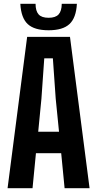

<svg xmlns="http://www.w3.org/2000/svg" viewBox="-20 -995 514 1015"><path d="M20 0 123.5 -800H350L453.5 0H321.5L303.5 -185H170L152 0ZM182 -298.5H292L274.5 -473.5L259.5 -686.5H214L199 -473ZM237 -835Q161.5 -835 126.5 -867.8Q91.5 -900.5 87.5 -975H168Q168 -937 184 -919Q200 -901 237 -901Q273.5 -901 289.8 -918.8Q306 -936.5 306.5 -975H386.5Q382.5 -900.5 347.2 -867.8Q312 -835 237 -835Z"/></svg>

Font: Big Shoulders
Style: Bold
Weight: 700
Designer: Patric King
Foundry: XO Type Co
Version: Version 2.002